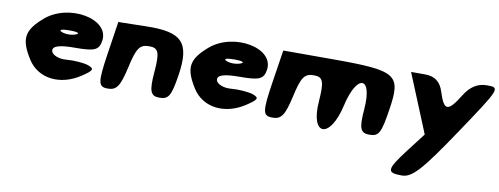

<svg xmlns="http://www.w3.org/2000/svg" viewBox="-62 -870 3609 1390"><g transform="rotate(10 1742.5 -175.0)"><path d="M179 -467C58 -362 49 -296 136 -158C215 -34 381 -14 525 -111C600 -161 604 -174 554 -192C522 -203 448 -209 393 -204C338 -199 287 -220 281 -248C274 -284 324 -300 441 -300C583 -300 614 -314 625 -383C651 -550 342 -608 179 -467ZM429 -396C398 -384 352 -384 325 -396C298 -408 322 -417 380 -417C438 -417 460 -408 429 -396Z M679 -294C647 -82 653 -50 724 -50C789 -50 812 -85 844 -227C876 -373 898 -404 967 -404C1036 -404 1048 -373 1036 -227C1024 -85 1038 -50 1103 -50C1171 -50 1188 -79 1212 -233C1250 -479 1185 -548 922 -542L716 -538Z M1390 -467C1269 -362 1260 -296 1347 -158C1426 -34 1592 -14 1736 -111C1811 -161 1815 -174 1765 -192C1733 -203 1659 -209 1604 -204C1549 -199 1498 -220 1492 -248C1485 -284 1535 -300 1652 -300C1794 -300 1825 -314 1836 -383C1862 -550 1553 -608 1390 -467ZM1640 -396C1609 -384 1563 -384 1536 -396C1509 -408 1533 -417 1591 -417C1649 -417 1671 -408 1640 -396Z M1890 -296C1857 -79 1863 -50 1935 -50C2000 -50 2023 -85 2055 -227C2087 -373 2109 -404 2178 -404C2246 -404 2257 -371 2246 -225C2226 33 2371 33 2429 -225C2485 -471 2599 -471 2579 -225C2567 -83 2581 -50 2647 -50C2717 -50 2732 -79 2759 -258C2799 -518 2762 -542 2295 -542H1928Z M3042 -121 2943 8C2815 175 2814 200 2930 200C3004 200 3069 129 3273 -175C3522 -546 3523 -550 3424 -550C3356 -550 3304 -517 3260 -446C3178 -313 3148 -313 3106 -446C3084 -517 3041 -550 2970 -550H2866C2925 -407 2983 -264 3042 -121Z"/></g></svg>

Font: Hussar Skorodowane
Style: Ky
Weight: 700
Foundry: Cannot Into Space Fonts
Version: Version 0.892